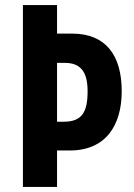

<svg xmlns="http://www.w3.org/2000/svg" viewBox="-20 -734 525 754"><path d="M458 -376C458 -517 395 -602 264 -602H204V-714H70V0H204V-143H254C395 -143 458 -241 458 -376ZM230 -256H204V-487H235C294 -487 324 -455 324 -376C324 -292 301 -256 230 -256Z"/></svg>

Font: Noto Sans Tamil ExtraCondensed
Style: Bold
Weight: 700
Width: 2
Designer: Jelle Bosma - Monotype Design Team
Foundry: Monotype Imaging Inc.
Version: Version 2.004